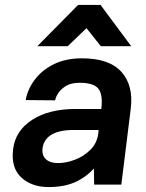

<svg xmlns="http://www.w3.org/2000/svg" viewBox="-20 -747 590 777"><path d="M296 -727H387L511 -560H388L330 -633L254 -560H131ZM177 10Q108 10 66 -29Q24 -68 33 -143Q42 -218 110 -262Q178 -306 286 -306H390Q397 -363 378.5 -387.5Q360 -412 302 -412Q269 -412 248.5 -400Q228 -388 217 -372Q206 -356 203 -341L84 -342Q91 -384 119.5 -423Q148 -462 196.5 -486.5Q245 -511 312 -511Q422 -511 471.5 -456Q521 -401 509 -306L471 0H361L360 -65Q327 -29 283 -9.5Q239 10 177 10ZM215 -87Q247 -87 283 -100.5Q319 -114 346 -141Q373 -168 378 -208L379 -221H279Q162 -221 152 -146Q149 -118 166 -102.5Q183 -87 215 -87Z"/></svg>

Font: Haskoy Bold
Style: Italic
Weight: 700
Designer: Ertekin Erdin
Foundry: Ertekin Erdin
Version: Version 2.000; ttfautohint (v1.8.4.7-5d5b)